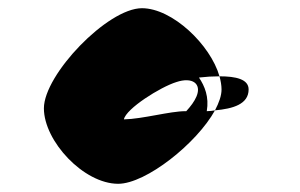

<svg xmlns="http://www.w3.org/2000/svg" viewBox="-20 -742 732 468"><path d="M87 -478C87 -398 184 -294 268 -294C336 -294 460 -393 504 -473C498 -472 491 -471 484 -471C490 -506 479 -532 465 -553C482 -555 499 -556 515 -556C493 -633 400 -722 326 -722C242 -722 87 -560 87 -478ZM282 -451C287 -477 371 -530 410 -542C449 -555 472 -538 459 -507C454 -495 445 -483 434 -471H432C394 -471 328 -452 282 -451ZM504 -473C548 -477 586 -488 586 -524C586 -549 555 -556 515 -556C518 -545 520 -534 520 -524C520 -509 514 -492 504 -473Z"/></svg>

Font: Ampere
Style: Regular
Weight: 400
Version: Version 1